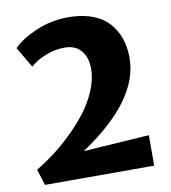

<svg xmlns="http://www.w3.org/2000/svg" viewBox="-84 -822 794 894"><g transform="rotate(-10 313.5 -375.0)"><path d="M56.6 0 32.7 -76.2Q71.3 -98.6 113 -129.6Q154.8 -160.6 200 -203.9Q245.1 -247.1 280.5 -292.5Q315.9 -337.9 338.9 -391.6Q361.8 -445.3 361.8 -495.1Q361.8 -550.8 334 -582.3Q306.2 -613.8 257.3 -613.8Q211.9 -613.8 166.3 -595.9Q120.6 -578.1 94.2 -552.2L36.6 -649.9Q72.8 -687.5 144.5 -718.8Q216.3 -750 298.8 -750Q352.5 -750 395.3 -737.1Q438 -724.1 465.8 -702.4Q493.7 -680.7 512.2 -649.9Q530.8 -619.1 538.8 -585.4Q546.9 -551.8 546.9 -513.7Q546.9 -314 261.7 -123.5L572.8 -144V0Z"/></g></svg>

Font: HaufeMerriweatherSans
Style: Bold
Weight: 700
Designer: Eben Sorkin
Foundry: Eben Sorkin
Version: Version 1.56